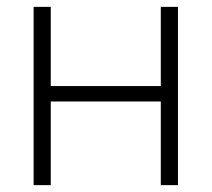

<svg xmlns="http://www.w3.org/2000/svg" viewBox="-20 -540 617 560"><path d="M78 0V-520H128V-289H449V-520H499V0H449V-244H128V0Z"/></svg>

Font: Raleway Light
Style: Regular
Weight: 300
Designer: Matt McInerney, Pablo Impallari, Rodrigo Fuenzalida
Foundry: Matt McInerney, Pablo Impallari, Rodrigo Fuenzalida
Version: Version 4.026